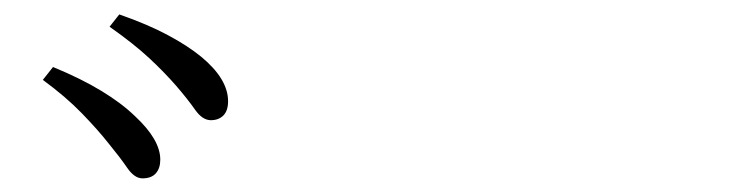

<svg xmlns="http://www.w3.org/2000/svg" viewBox="-20 -862 1040 273"><path d="M134.8 -657.6Q119.3 -677.3 96.3 -701Q73.3 -724.7 40.9 -748.4L55.4 -766.7Q95.1 -750.4 123.9 -732.9Q152.7 -715.5 172.2 -696.6Q207.9 -663.3 207.9 -635Q207.9 -622.6 201.5 -615.5Q195.2 -608.4 182.6 -608.4Q171.2 -608.4 161 -623.2Q150.8 -638.1 134.8 -657.6ZM230.4 -740.1Q213.5 -759.5 192 -779.5Q170.5 -799.5 135.8 -824L149.6 -841.5Q190.1 -827.4 218.6 -812.1Q247.1 -796.9 266.1 -781.3Q304.3 -749.7 304.3 -718Q304.3 -704.6 297.6 -697.8Q290.9 -691.1 279.8 -691.1Q267.8 -691.1 257.3 -706.1Q246.8 -721.1 230.4 -740.1Z"/></svg>

Font: Noto Serif SC
Style: Regular
Weight: 200
Designer: Ryoko NISHIZUKA 西塚涼子 (kana & ideographs); Frank Grießhammer (Latin, Greek & Cyrillic); Wenlong ZHANG 张文龙 (bopomofo); San
Foundry: Adobe
Version: Version 2.001;hotconv 1.1.0;makeotfexe 2.6.0